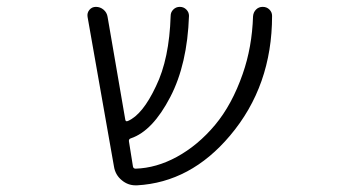

<svg xmlns="http://www.w3.org/2000/svg" viewBox="-20 -565 1040 562"><path d="M768.6 -537.1Q776.4 -529.3 776.4 -518.6Q776.4 -313.5 653.3 -168Q538.1 -31.2 380.9 -22.5Q378.9 -22.5 377 -22.5Q354.5 -22.5 336.9 -37.1Q317.4 -52.7 313.5 -78.1L236.3 -515.6Q234.4 -527.3 241.7 -536.1Q249 -544.9 260.7 -544.9Q273.4 -544.9 283.2 -536.6Q293 -528.3 294.9 -515.6L346.7 -214.8Q347.7 -208 354.5 -210.9Q397.5 -229.5 436.5 -312.5Q475.6 -392.6 479.5 -518.6Q479.5 -529.3 487.3 -537.1Q495.1 -544.9 506.3 -544.9Q517.6 -544.9 525.4 -537.1Q533.2 -529.3 533.2 -518.6Q528.3 -377 478.5 -281.2Q426.8 -181.6 363.3 -160.2Q356.4 -158.2 357.4 -151.4L369.1 -78.1Q370.1 -71.3 377 -71.3Q437.5 -73.2 497.1 -105.5Q559.6 -139.6 609.4 -199.2Q659.2 -258.8 690.4 -348.6Q717.8 -426.8 720.7 -517.6Q721.7 -529.3 729.5 -537.1Q737.3 -544.9 749 -544.9Q760.7 -544.9 768.6 -537.1Z"/></svg>

Font: Rounded Mgen+ 1mn light
Style: Regular
Weight: 200
Designer: [Source Han Sans]
Ryoko NISHIZUKA  (kana & ideographs); Paul D. Hunt (Latin, Greek & Cyrillic); Wenlong ZHANG  (bopomofo
Version: Version 1.059.20150602